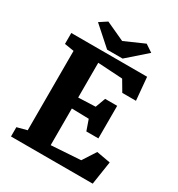

<svg xmlns="http://www.w3.org/2000/svg" viewBox="-215 -1076 1126 1215"><g transform="rotate(30 348.0 -469.0)"><path d="M49 0ZM121 -87V-667L52 -678V-758H606L621 -591H521L475 -669L294 -680V-426L419 -431L446 -504H534V-266H446L419 -343L294 -346V-78L509 -92L571 -188L672 -170L646 0H49V-68ZM219 -938 356 -875 499 -938 553 -902 414 -780H301L164 -902Z"/></g></svg>

Font: Martel Heavy
Style: Regular
Weight: 900
Designer: Dan Reynolds
Foundry: Dan Reynolds
Version: Version 1.001; ttfautohint (v1.1) -l 5 -r 5 -G 72 -x 0 -D la